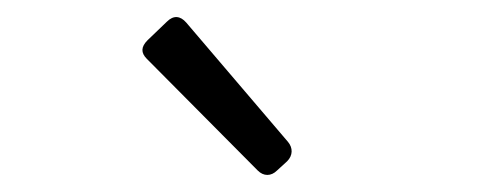

<svg xmlns="http://www.w3.org/2000/svg" viewBox="-20 -783 579 223"><path d="M150.4 -714.8 279.3 -585C286.1 -578.1 294.9 -578.1 301.8 -585L313.5 -595.7C320.3 -602.5 320.3 -611.3 314.5 -618.2L196.3 -756.8C189.5 -764.6 181.6 -765.6 173.8 -757.8L151.4 -736.3C143.6 -728.5 143.6 -721.7 150.4 -714.8Z"/></svg>

Font: Ed Sans Neue Light
Style: Regular
Weight: 300
Designer: Stephen Hutchings
Version: Version 1.004;PS 001.004;hotconv 1.0.88;makeotf.lib2.5.64775